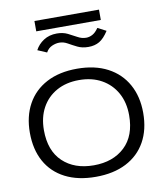

<svg xmlns="http://www.w3.org/2000/svg" viewBox="-100 -1024 951 1116"><g transform="rotate(-10 375.0 -466.0)"><path d="M375 11Q270 11 195 -27.5Q120 -66 80.5 -137.5Q41 -209 41 -308Q41 -404 80.5 -476Q120 -548 195 -587.5Q270 -627 375 -627Q480 -627 555 -587.5Q630 -548 670 -476Q710 -404 710 -308Q710 -209 670 -137.5Q630 -66 555 -27.5Q480 11 375 11ZM375 -57Q489 -57 558 -122Q627 -187 627 -308Q627 -384 595.5 -440.5Q564 -497 507.5 -528.5Q451 -560 375 -560Q299 -560 242.5 -528.5Q186 -497 155 -440.5Q124 -384 124 -308Q124 -187 192.5 -122Q261 -57 375 -57ZM533 -840 583 -814Q556 -772 528.5 -756Q501 -740 464 -740Q427 -740 399.5 -753.5Q372 -767 348.5 -780.5Q325 -794 300 -794Q279 -794 256.5 -784Q234 -774 221 -750L167 -773Q184 -806 217 -827.5Q250 -849 295 -849Q331 -849 358.5 -835.5Q386 -822 410 -808.5Q434 -795 460 -795Q479 -795 497.5 -805Q516 -815 533 -840ZM180 -882V-943H561V-882Z"/></g></svg>

Font: Inconsolata ExtraExpanded Thin
Style: Regular
Weight: 100
Width: 8
Monospace: yes
Designer: Raph Levien, Cyreal, Brenton Simpson
Foundry: Raph Levien, Cyreal, Google
Version: Version 3.100; ttfautohint (v1.8.4.7-5d5b)